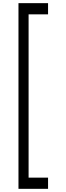

<svg xmlns="http://www.w3.org/2000/svg" viewBox="-20 -943 423 1223"><path d="M97.7 259.8V-922.9H286.1V-851.6H162.1V188.5H286.1V259.8Z"/></svg>

Font: Lohit Devanagari
Style: Regular
Weight: 400
Version: 2.95.4